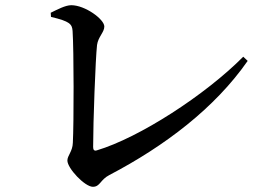

<svg xmlns="http://www.w3.org/2000/svg" viewBox="-20 -717 1040 738"><path d="M175 -668 176 -652C249 -635 257 -624 259 -598C264 -523 264 -244 260 -168C259 -135 239 -119 239 -100C239 -70 306 1 337 1C365 1 365 -26 400 -44C614 -156 806 -302 932 -483L915 -499C769 -352 516 -188 352 -139C342 -136 338 -141 338 -152C338 -247 347 -491 353 -544C357 -575 381 -593 381 -615C381 -643 307 -697 254 -697C231 -697 200 -680 175 -668Z"/></svg>

Font: Noto Serif CJK JP SemiBold
Style: Regular
Weight: 600
Designer: Ryoko NISHIZUKA 西塚涼子 (kana & ideographs); Frank Grießhammer (Latin, Greek & Cyrillic); Wenlong ZHANG 张文龙 (bopomofo); San
Foundry: Adobe
Version: Version 2.001;hotconv 1.1.0;makeotfexe 2.6.0